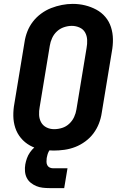

<svg xmlns="http://www.w3.org/2000/svg" viewBox="-20 -766 640 987"><path d="M256 8Q224 8 192.5 2.5Q161 -3 134 -18Q107 -33 87.5 -56.5Q68 -80 58.5 -109Q49 -138 48.5 -170Q48 -202 54 -234L106 -549Q110 -577 120.5 -604Q131 -631 149 -654.5Q167 -678 191.5 -696Q216 -714 243 -724.5Q270 -735 298 -740.5Q326 -746 354 -746Q387 -746 417.5 -738.5Q448 -731 475 -716.5Q502 -702 521.5 -679Q541 -656 550.5 -626.5Q560 -597 560.5 -565Q561 -533 555 -501L503 -186Q499 -158 488.5 -131Q478 -104 460.5 -80.5Q443 -57 418.5 -39Q394 -21 367 -10.5Q340 0 311.5 4Q283 8 256 8ZM258 -102Q279 -102 299.5 -108.5Q320 -115 336 -130Q352 -145 361 -164.5Q370 -184 373 -204L425 -519Q429 -540 428 -561Q427 -582 417.5 -599Q408 -616 389 -624.5Q370 -633 349 -633Q329 -633 308.5 -626Q288 -619 272.5 -604.5Q257 -590 248 -570.5Q239 -551 236 -531L184 -216Q180 -196 181 -175Q182 -154 191.5 -137Q201 -120 219 -111Q237 -102 258 -102ZM235 201Q217 201 199.5 199Q182 197 166.5 190.5Q151 184 138 173.5Q125 163 117.5 148Q110 133 108.5 115Q107 97 110 79Q113 63 118.5 47.5Q124 32 134 17.5Q144 3 157 -8.5Q170 -20 186 -27Q202 -34 218 -36.5Q234 -39 250 -39L244 0Q239 0 236 4Q233 8 231 12Q229 16 227 20.5Q225 25 224 29.5Q223 34 222 38Q221 42 220 47Q219 56 219 65.5Q219 75 223 83Q227 91 235 95Q243 99 252 99H327L310 201Z"/></svg>

Font: Iosevka Curly XBdEx
Style: Italic
Weight: 800
Width: 7
Italic angle: -9°
Monospace: yes
Designer: Belleve Invis
Foundry: Belleve Invis
Version: Version 11.1.0; ttfautohint (v1.8.3)